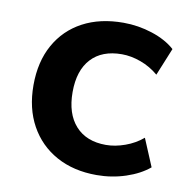

<svg xmlns="http://www.w3.org/2000/svg" viewBox="-64 -566 622 638"><g transform="rotate(10 247.0 -247.0)"><path d="M302 10Q224 10 166 -22Q108 -54 76 -112Q44 -170 44 -248Q44 -327 76 -384.5Q108 -442 166 -473Q224 -504 303 -504Q353 -504 400.5 -488.5Q448 -473 478 -446L440 -353Q413 -376 380 -388Q347 -400 316 -400Q249 -400 212.5 -360.5Q176 -321 176 -248Q176 -175 212.5 -134.5Q249 -94 315 -94Q346 -94 379.5 -106Q413 -118 439 -140L478 -47Q447 -21 400 -5.5Q353 10 302 10Z"/></g></svg>

Font: Nunito Sans 10pt
Style: Bold
Weight: 700
Designer: Vernon Adams
Foundry: Vernon Adams
Version: Version 3.101;gftools[0.9.27]